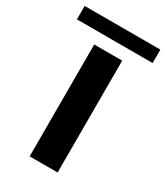

<svg xmlns="http://www.w3.org/2000/svg" viewBox="-271 -813 773 892"><g transform="rotate(30 115.0 -366.5)"><path d="M40 0V-600H190V0ZM-88 -661V-733H318V-661Z"/></g></svg>

Font: Big Shoulders Text Black
Style: Regular
Weight: 900
Designer: Patric King
Foundry: XO Type Co
Version: Version 1.000; ttfautohint (v1.8.2)